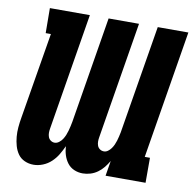

<svg xmlns="http://www.w3.org/2000/svg" viewBox="-82 -818 914 908"><g transform="rotate(10 375.0 -363.5)"><path d="M137 8Q114 8 94 -1Q74 -10 62 -27Q50 -44 44 -65Q38 -86 36 -108.5Q34 -131 36 -154Q38 -177 42 -200L111 -615H86L85 -735H277L185 -175Q183 -164 183 -153.5Q183 -143 186.5 -133.5Q190 -124 198.5 -118Q207 -112 217 -112Q228 -112 238 -119.5Q248 -127 254.5 -137Q261 -147 265.5 -158Q270 -169 273 -180Q276 -191 278.5 -202Q281 -213 283 -224L367 -735H513L421 -175Q419 -164 419 -153.5Q419 -143 422.5 -133.5Q426 -124 434.5 -118Q443 -112 454 -112Q464 -112 473 -118.5Q482 -125 488.5 -134Q495 -143 499.5 -153Q504 -163 507 -173Q510 -183 512.5 -193.5Q515 -204 517 -214L603 -735H750L649 -120H674V0H482L494 -73Q484 -56 472 -41Q460 -26 444 -14.5Q428 -3 409.5 2.5Q391 8 373 8Q351 8 331.5 -0.5Q312 -9 299.5 -25.5Q287 -42 280.5 -62.5Q274 -83 273 -105Q263 -83 251 -63Q239 -43 221.5 -26.5Q204 -10 181.5 -1Q159 8 137 8Z"/></g></svg>

Font: Iosevka Etoile Heavy
Style: Italic
Weight: 900
Italic angle: -9°
Designer: Belleve Invis
Foundry: Belleve Invis
Version: Version 22.1.2; ttfautohint (v1.8.4)